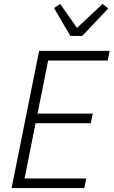

<svg xmlns="http://www.w3.org/2000/svg" viewBox="-20 -957 578 977"><path d="M39 0 179 -698H538L528 -649H225L171 -379H452L442 -330H161L105 -49H419L409 0ZM338 -774 255 -916 286 -937 372 -815 502 -937 531 -914 398 -774Z"/></svg>

Font: IBM Plex Sans Cond Light
Style: Italic
Weight: 300
Width: 3
Italic angle: -11°
Designer: Mike Abbink, Paul van der Laan, Pieter van Rosmalen
Foundry: Bold Monday
Version: Version 1.3